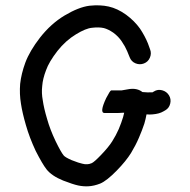

<svg xmlns="http://www.w3.org/2000/svg" viewBox="-20 -675 699 705"><path d="M503 -337C490.3 -347 474.3 -350.7 455 -348C443.7 -346 434 -344.3 426 -343H388C385.3 -342.3 379.3 -333 370 -315C352.7 -278.3 350.7 -260 364 -260H380H405C413.7 -260 422 -260.3 430 -261H436L432 -245C428 -231.7 422.7 -217 416 -201C409.3 -185.7 401.3 -170.7 392 -156C382.7 -141.3 368.7 -124.3 350 -105C334.7 -89 323.7 -79.3 317 -76C310.3 -73.3 305 -72 301 -72C295.7 -71.3 289.3 -72 282 -74C274.7 -75.3 261.7 -79.7 243 -87C227.7 -93.7 218 -99.3 214 -104C207.3 -112 197.3 -129.7 184 -157C170.7 -185 160.3 -212 153 -238C145 -264.7 139.7 -287.7 137 -307C133.7 -324.3 133 -341.7 135 -359C136.3 -377 141 -396.3 149 -417C156.3 -437.7 170.3 -461.3 191 -488C211 -513.3 233.7 -533.7 259 -549C283 -563.7 302.7 -571.7 318 -573C334.7 -575 349 -574.7 361 -572C371.7 -569.3 383.3 -563.7 396 -555C408.7 -545.7 419 -535 427 -523C435.7 -510.3 442.3 -498.3 447 -487L456 -465C460 -454.3 467.2 -446.8 477.5 -442.5C487.8 -438.2 498.2 -438 508.5 -442C518.8 -446 526.2 -453.2 530.5 -463.5C534.8 -473.8 535 -484 531 -494L523 -516C515.7 -534 506 -552 494 -570C480.7 -588.7 463.7 -605.7 443 -621C421.7 -636.3 400.3 -646.3 379 -651C358.3 -655.7 335 -656.7 309 -654C282.3 -650.7 251.7 -638.7 217 -618C183.7 -598 153.7 -571 127 -537C101.7 -504.3 83.7 -473.7 73 -445C63 -417.7 56.7 -391.7 54 -367C52 -342.3 53 -318 57 -294C60.3 -272 66.3 -246 75 -216C83.7 -185.3 95.7 -153.7 111 -121C127.7 -88.3 141 -65.7 151 -53C163.7 -37 184 -23.3 212 -12C236 -2.7 254.3 3.3 267 6C279.7 8.7 292.3 9.7 305 9C318.3 8.3 332.7 5 348 -1C364 -7.7 384.3 -23.7 409 -49C431.7 -72.3 449 -93.7 461 -113C472.3 -131.7 482 -150.3 490 -169C498 -187.7 504.7 -205 510 -221C513.3 -232.3 516 -243.7 518 -255C526.7 -254.3 534 -254.3 540 -255C556.7 -256.3 570 -260 580 -266L587 -270C596.3 -275.3 602.3 -283.5 605 -294.5C607.7 -305.5 606.2 -315.7 600.5 -325C594.8 -334.3 586.5 -340.5 575.5 -343.5C564.5 -346.5 554.3 -345 545 -339L540 -336H534C528.7 -335.3 518.3 -335.7 503 -337Z"/></svg>

Font: Ruji's Handwriting Font v.2.0
Style: Medium
Weight: 500
Version: Version 2.0